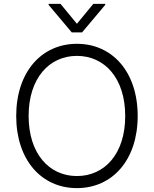

<svg xmlns="http://www.w3.org/2000/svg" viewBox="-20 -964 797 994"><path d="M692.8 -363.6C692.8 -591.3 562.1 -737.2 378.2 -737.2C194.6 -737.2 63.9 -590.9 63.9 -363.6C63.9 -136.4 194.2 9.9 378.2 9.9C562.1 9.9 692.8 -136 692.8 -363.6ZM628.2 -363.6C628.6 -168 521.7 -52.6 378.2 -52.6C234.4 -52.6 128.2 -168.7 128.2 -363.6C128.2 -559.7 235.4 -674.7 378.2 -674.7C521.7 -674.7 628.2 -559.3 628.2 -363.6ZM293.3 -943.9H231.5V-938.9L351.6 -796.2H404.8L524.9 -938.9V-943.9H463.1L378.2 -840.9Z"/></svg>

Font: Karasuma Gothic
Style: Light
Weight: 300
Designer: Rasmus Andersson / Ryoko Nishizuka
Foundry: rsms
Version: Version 1.00